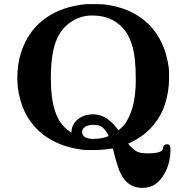

<svg xmlns="http://www.w3.org/2000/svg" viewBox="-20 -716 904 929"><path d="M802 -11Q805 -4 805 13Q804 63 785 106Q766 148 737 171Q709 193 668 193Q598 193 564 124Q553 104 532 27Q531 25 531 21Q530 18 530 16Q529 12 527 6L526 3Q521 3 511 4Q476 10 431 10Q389 10 382 9Q247 -8 165 -85Q83 -163 66 -294Q64 -320 64 -339Q64 -420 91 -487Q127 -578 206 -632Q283 -685 398 -696H420Q473 -696 481 -695Q615 -680 698 -600Q780 -519 797 -385Q798 -378 798 -339Q798 -258 768 -184Q720 -77 611 -26L600 -21Q623 8 644 18Q660 26 696 26Q769 26 769 0Q769 -8 775 -13Q780 -18 787 -18Q798 -18 802 -11ZM425 -641Q376 -641 333 -616Q284 -587 259 -535Q226 -469 226 -338Q226 -238 247 -177Q267 -114 318 -79L325 -74Q326 -76 326 -80Q326 -94 333 -109Q343 -132 370 -148Q396 -163 430 -163Q492 -163 542 -100L553 -86Q556 -87 561 -92Q566 -96 578 -108Q637 -181 637 -330Q637 -384 633 -423Q621 -552 548 -604Q501 -641 425 -641ZM477 -99Q461 -112 433 -112Q392 -112 380 -89Q374 -77 380 -65Q390 -44 431 -44Q475 -44 506 -58Q491 -87 477 -99Z"/></svg>

Font: KaTeX_Main
Style: Bold
Weight: 700
Version: Version